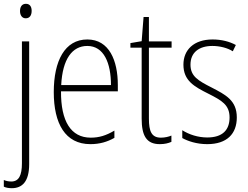

<svg xmlns="http://www.w3.org/2000/svg" viewBox="-38 -746 1300 1007"><path d="M67 -688C67 -667 77 -650 97 -650C118 -650 128 -666 128 -689C128 -709 120 -726 98 -726C76 -726 67 -709 67 -688ZM24 241C78 241 115 207 115 115V-529H77V110C77 174 61 206 21 206C7 206 -7 203 -18 198V233C-8 238 6 241 24 241Z M420 -539C302 -539 244 -427 244 -263C244 -98 304 10 436 10C485 10 525 -2 562 -23V-61C518 -35 482 -24 438 -24C334 -24 281 -110 282 -267H580V-300C580 -428 535 -539 420 -539ZM420 -505C507 -505 544 -415 544 -300H283C290 -437 341 -505 420 -505Z M806 -24C757 -24 743 -57 743 -124V-496H862V-529H743V-657H715L705 -530L646 -520V-496H705V-124C705 -36 729 10 800 10C826 10 845 5 861 -2V-35C847 -29 827 -24 806 -24Z M1204 -130C1204 -220 1145 -249 1072 -287C1001 -323 961 -346 961 -407C961 -471 1006 -505 1076 -505C1114 -505 1155 -495 1183 -477L1199 -510C1166 -528 1124 -539 1077 -539C978 -539 924 -484 924 -407C924 -323 980 -292 1056 -254C1125 -219 1166 -196 1166 -130C1166 -64 1129 -25 1049 -25C1001 -25 954 -40 918 -63V-22C947 -6 993 10 1049 10C1152 10 1204 -44 1204 -130Z"/></svg>

Font: Noto Sans Sinhala UI Condensed ExtraLight
Style: Regular
Weight: 200
Width: 3
Designer: Jelle Bosma - Monotype Design Team
Foundry: Monotype Imaging Inc.
Version: Version 2.006